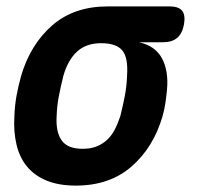

<svg xmlns="http://www.w3.org/2000/svg" viewBox="-20 -570 640 600"><path d="M489 -438H414Q465 -427 486 -388Q507 -349 502 -291Q500 -270 497 -249Q494 -228 488 -207Q460 -110 391.5 -50Q323 10 217 10Q164 10 126 -5.5Q88 -21 64.5 -49.5Q41 -78 31.5 -118.5Q22 -159 25 -207Q26 -239 31.5 -270Q37 -301 46 -333Q75 -431 143 -490.5Q211 -550 317 -550H510Q538 -550 549 -536.5Q560 -523 555 -494Q550 -466 534 -452Q518 -438 489 -438ZM238 -105Q263 -105 281 -112Q299 -119 313.5 -132Q328 -145 338 -164Q348 -183 356 -207Q364 -239 370 -270Q376 -301 377 -333Q381 -389 362.5 -412Q344 -435 296 -435Q249 -435 220.5 -408.5Q192 -382 178 -333Q170 -301 164 -270Q158 -239 157 -207Q154 -158 172.5 -131.5Q191 -105 238 -105Z"/></svg>

Font: Maple Mono
Style: Bold Italic
Weight: 700
Italic angle: -10°
Monospace: yes
Designer: subframe7536
Version: Version 7.000